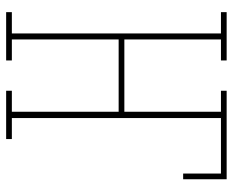

<svg xmlns="http://www.w3.org/2000/svg" viewBox="-88 -688 775 640"><g transform="rotate(90 300.0 -367.5)"><path d="M20 0V-19H91V-716H20V-735H181V-716H111V-394H352V-716H282V-735H577V-590H558V-716H373V-19H443V0H282V-19H352V-375H111V-19H181V0Z"/></g></svg>

Font: Iosevka Curly Slab ThEx
Style: Regular
Weight: 100
Width: 7
Monospace: yes
Designer: Belleve Invis
Foundry: Belleve Invis
Version: Version 11.1.0; ttfautohint (v1.8.3)